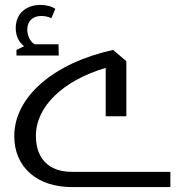

<svg xmlns="http://www.w3.org/2000/svg" viewBox="-20 -761 748 781"><path d="M78 -573 47 -558V-535H219L218 -581H120C101 -594 91 -617 91 -641C91 -675 113 -696 148 -696C162 -696 177 -693 189 -687L205 -725C189 -736 166 -741 145 -741C84 -741 44 -704 44 -647C44 -618 54 -592 78 -573ZM673 -62H272C179 -62 126 -116 126 -208C126 -328 236 -433 410 -485V-288H494V-512L440 -558C196 -504 38 -366 38 -207C38 -82 130 0 272 0H673Z"/></svg>

Font: Hejaz
Style: Regular
Weight: 400
Designer: Bandar Raffah (Arabic) and Santiago Orozco (Latin)
Foundry: Caramella and Typemade
Version: Version 1.010;hotconv 1.0.109;makeotfexe 2.5.65596